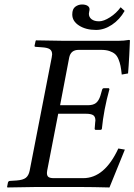

<svg xmlns="http://www.w3.org/2000/svg" viewBox="-20 -825 593 847"><path d="M553.2 -646Q553.2 -637.2 550.3 -582.5Q547.4 -527.8 544.9 -501L517.1 -496.1Q514.6 -519.5 511.7 -534.2Q508.8 -548.8 502.7 -563.7Q496.6 -578.6 487.3 -586.7Q478 -594.7 462.9 -599.9Q447.8 -605 426.8 -605H327.1Q292 -605 285.2 -570.8L245.1 -360.8H367.2Q391.1 -360.8 403.6 -370.8Q416 -380.9 422.9 -402.8L430.2 -428.2Q432.1 -436 439 -436H460L462.9 -432.1Q437.5 -340.8 429.2 -254.9L423.8 -252H402.8Q399.4 -252 398.2 -254.6Q397 -257.3 397.9 -259.8L399.9 -285.2Q399.9 -286.6 400.4 -289.3Q400.9 -292 400.9 -293Q400.9 -310.1 391.4 -316.7Q381.8 -323.2 358.9 -323.2H236.8L188 -71.8Q187 -67.9 187 -62Q187 -48.8 194.3 -43.9Q201.7 -39.1 216.8 -39.1H347.2Q441.4 -39.1 502 -169.9L530.8 -165Q527.8 -158.2 462.9 2Q386.7 0 340.8 0H134.8Q103 0 13.2 2L11.2 0L15.1 -20Q17.6 -26.9 23.9 -26.9L53.2 -28.8Q81.1 -30.8 93.8 -40.5Q106.4 -50.3 110.8 -71.8L208 -570.8Q210 -580.6 210 -585Q210 -600.6 200 -607.7Q189.9 -614.7 167 -616.2L139.2 -618.2Q130.4 -618.2 132.8 -625L137.2 -645L139.2 -647Q229 -645 259.8 -645H502.9Q525.9 -645 548.8 -648.9Q553.2 -648.9 553.2 -646ZM529.8 -776.9Q508.3 -738.8 473.9 -715.8Q439.5 -692.9 403.8 -692.9Q358.9 -692.9 328.9 -712.2Q298.8 -731.4 298.8 -761.2Q298.8 -785.6 312.3 -795.4Q325.7 -805.2 341.8 -805.2Q356.9 -805.2 366 -799.6Q375 -793.9 375 -784.2Q375 -779.3 373.5 -773.9Q372.1 -768.6 372.1 -764.2Q372.1 -749.5 384 -740.2Q396 -731 417 -731Q437.5 -731 465.3 -748.8Q493.2 -766.6 512.2 -793Z"/></svg>

Font: Common Serif News
Style: Italic
Weight: 450
Italic angle: -12°
Designer: Philipp H. Poll, Khaled Hosny
Foundry: Stefan Peev, Context Ltd.
Version: Version 1.026